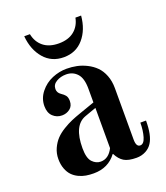

<svg xmlns="http://www.w3.org/2000/svg" viewBox="-131 -785 770 888"><g transform="rotate(-20 254.0 -341.0)"><path d="M168 -115C168 -189.7 189.3 -234.7 232 -250L288 -270V-72C273.3 -42.7 253 -28 227 -28C211.7 -28 198 -34.3 186 -47C174 -59.7 168 -82.3 168 -115ZM46 -106C46 -88 48.7 -72 54 -58C59.3 -44 66.2 -32.7 74.5 -24C82.8 -15.3 92.8 -8.2 104.5 -2.5C116.2 3.2 128 7 140 9C152 11 164.7 12 178 12C226 12 263.3 -6 290 -42H292C301.3 -23.3 313 -9.7 327 -1C341 7.7 361.7 12 389 12C405.7 12 420.8 8.3 434.5 1C448.2 -6.3 458.7 -16 466 -28C480.7 -50.7 488 -86.3 488 -135H460C460 -109 457 -86 451 -66C445 -46 436 -36 424 -36C410.7 -36 404 -48 404 -72V-325C404 -348.3 400.3 -369.3 393 -388C385.7 -406.7 376 -422 364 -434C352 -446 338 -456 322 -464C306 -472 290 -477.7 274 -481C258 -484.3 241.3 -486 224 -486C200 -486 176.3 -481.2 153 -471.5C129.7 -461.8 109.8 -446.8 93.5 -426.5C77.2 -406.2 69 -383.3 69 -358C69 -336 75.2 -319.2 87.5 -307.5C99.8 -295.8 114.7 -290 132 -290C146.7 -290 159.7 -294.3 171 -303C182.3 -311.7 188 -324.3 188 -341C188 -352.3 185.7 -361.2 181 -367.5C176.3 -373.8 169.3 -380 160 -386C149.3 -393.3 144 -403 144 -415C144 -429.7 151 -441.2 165 -449.5C179 -457.8 195 -462 213 -462C235 -462 253 -454.3 267 -439C281 -423.7 288 -399 288 -365V-297L214 -271C196.7 -265 181.3 -259.2 168 -253.5C154.7 -247.8 140 -240.2 124 -230.5C108 -220.8 94.7 -210.3 84 -199C73.3 -187.7 64.3 -174 57 -158C49.7 -142 46 -124.7 46 -106ZM92 -694C96 -648.7 110.3 -611.7 135 -583C159.7 -554.3 192 -540 232 -540C272 -540 304.3 -554.3 329 -583C353.7 -611.7 368 -648.7 372 -694H344C338.7 -667.3 326.5 -646.3 307.5 -631C288.5 -615.7 263.3 -608 232 -608C200.7 -608 175.5 -615.7 156.5 -631C137.5 -646.3 125.3 -667.3 120 -694Z"/></g></svg>

Font: Km Standard TT
Style: Bold
Weight: 700
Designer: Alexey Kryukov <alexios@thessalonica.org.ru>
Version: Version 2.0.2